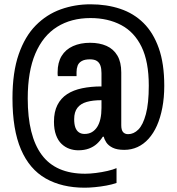

<svg xmlns="http://www.w3.org/2000/svg" viewBox="-20 -719 822 893"><path d="M374 154Q268 154 192.5 111Q117 68 77.5 -24Q38 -116 38 -262Q38 -383 67 -466.5Q96 -550 146.5 -601Q197 -652 262.5 -675.5Q328 -699 401 -699Q476 -699 539 -678Q602 -657 647.5 -612Q693 -567 718.5 -495Q744 -423 744 -320Q744 -265 735 -218Q726 -171 710 -135Q694 -99 671 -73.5Q648 -48 619.5 -35Q591 -22 558 -22Q524 -22 504 -32Q484 -42 474.5 -56.5Q465 -71 463 -83H458Q446 -64 430.5 -50Q415 -36 393.5 -28Q372 -20 344 -20Q323 -20 303 -27Q283 -34 266.5 -49.5Q250 -65 240.5 -91Q231 -117 231 -153Q231 -199 247 -230.5Q263 -262 292 -281Q321 -300 362 -308.5Q403 -317 452 -317V-379Q452 -400 447 -414Q442 -428 430.5 -435.5Q419 -443 398 -443Q374 -443 360 -435Q346 -427 341 -413.5Q336 -400 336 -384V-365H249Q248 -369 248 -373.5Q248 -378 248 -383Q248 -428 266.5 -458.5Q285 -489 319.5 -504.5Q354 -520 399 -520Q443 -520 475.5 -505.5Q508 -491 526 -460.5Q544 -430 544 -382V-137Q544 -114 552.5 -104.5Q561 -95 576 -95Q602 -95 623.5 -116.5Q645 -138 658.5 -188Q672 -238 672 -321Q672 -432 638.5 -501Q605 -570 543.5 -602.5Q482 -635 401 -635Q311 -635 245.5 -594Q180 -553 144.5 -470Q109 -387 109 -261Q109 -87 174 1Q239 89 376 89Q398 89 426 85.5Q454 82 480 76Q506 70 522 63V132Q502 139 475 144Q448 149 421 151.5Q394 154 374 154ZM373 -96Q393 -96 407.5 -104.5Q422 -113 432 -128.5Q442 -144 447 -166.5Q452 -189 452 -217V-253Q412 -253 383.5 -245Q355 -237 340 -217.5Q325 -198 325 -165Q325 -141 330.5 -126Q336 -111 347 -103.5Q358 -96 373 -96Z"/></svg>

Font: Archivo SemiBold Condensed
Style: Regular
Weight: 600
Width: 3
Version: Version 2.001